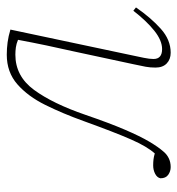

<svg xmlns="http://www.w3.org/2000/svg" viewBox="2 -526 536 581"><g transform="rotate(-90 270.5 -235.0)"><path d="M56 13Q43 13 32.5 5.5Q22 -2 22 -18Q24 -28 35.5 -34Q47 -40 61 -40Q71 -40 79 -39Q87 -38 94 -36L97 -35Q118 -58 139.5 -107Q161 -156 195 -250Q218 -314 244 -366.5Q270 -419 306.5 -451Q343 -483 396 -483Q415 -483 433.5 -480.5Q452 -478 472 -472L393 -99Q390 -85 386.5 -68Q383 -51 383 -39Q383 -13 413 -13Q439 -13 468.5 -36.5Q498 -60 529 -100L539 -92Q508 -47 474.5 -17Q441 13 402 13Q382 13 369.5 1Q357 -11 357 -33Q357 -49 359.5 -62.5Q362 -76 367 -99L405 -276Q415 -320 424 -363Q433 -406 441 -449Q429 -454 418 -455.5Q407 -457 396 -457Q331 -457 289.5 -400.5Q248 -344 214 -245Q189 -172 169 -125.5Q149 -79 133 -52Q117 -25 103 -9Q95 1 83 7Q71 13 56 13Z"/></g></svg>

Font: Source Serif Pro ExtraLight
Style: Italic
Weight: 200
Italic angle: -12°
Designer: Frank Grießhammer
Foundry: Adobe Systems Incorporated
Version: Version 3.001;hotconv 1.0.111;makeotfexe 2.5.65597